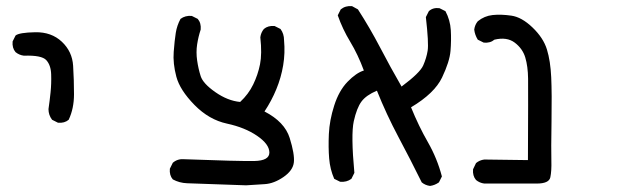

<svg xmlns="http://www.w3.org/2000/svg" viewBox="-20 -487 2040 632"><path d="M170.9 -83 151.4 -92.8Q139.6 -108.4 139.6 -127.9Q143.6 -155.3 146.5 -183.6Q149.4 -211.9 148.4 -242.2Q147.5 -272.5 132.3 -289.1Q117.2 -305.7 58.6 -303.7Q43 -305.7 31.2 -315.4Q19.5 -329.1 21.5 -350.6L31.2 -370.1Q43 -379.9 96.2 -380.9Q149.4 -381.8 183.6 -349.6Q217.8 -317.4 220.7 -270.5Q223.6 -223.6 223.6 -176.8Q223.6 -129.9 206.1 -92.8Q192.4 -81.1 170.9 -83Z M790 123Q621.1 117.2 595.7 116.2Q570.3 115.2 548.8 103.5Q537.1 89.8 539.1 68.4L548.8 48.8Q564.5 35.2 585.9 37.1Q766.6 43.9 816.9 43Q867.2 42 866.7 14.6Q866.2 -12.7 826.2 -40Q786.1 -67.4 727.1 -80.1Q668 -92.8 620.1 -141.6Q572.3 -190.4 560.5 -234.4Q548.8 -278.3 551.8 -316.4Q554.7 -354.5 558.6 -378.9Q562.5 -403.3 574.2 -424.8Q589.8 -436.5 611.3 -434.6L630.9 -424.8Q642.6 -411.1 640.6 -389.6Q632.8 -366.2 628.9 -340.8Q625 -315.4 628.9 -288.1Q632.8 -260.7 640.6 -236.3Q648.4 -211.9 689 -183.6Q729.5 -155.3 770.5 -151.4Q797.9 -176.8 813.5 -209Q829.1 -241.2 835.9 -275.4Q842.8 -309.6 836.9 -364.3Q838.9 -379.9 848.6 -391.6Q862.3 -403.3 883.8 -401.4L903.3 -391.6Q915 -376 915 -354.5Q918.9 -312.5 912.1 -272Q905.3 -231.4 889.6 -193.4Q874 -155.3 850.6 -120.1Q917 -85.9 933.6 -32.7Q950.2 20.5 947.3 47.4Q944.3 74.2 913.1 95.7Q881.8 117.2 851.6 119.1Q821.3 121.1 790 123Z M1395.5 125Q1379.9 123 1368.2 113.3Q1331.1 38.1 1291.5 -36.1Q1252 -110.4 1220.7 -188.5Q1185.5 -173.8 1169.9 -152.8Q1154.3 -131.8 1144.5 -87.9Q1134.8 -43.9 1146.5 82L1136.7 101.6Q1121.1 113.3 1099.6 111.3L1080.1 101.6Q1066.4 70.3 1063.5 34.7Q1060.5 -1 1062.5 -45.9Q1064.5 -90.8 1080.1 -139.6Q1095.7 -188.5 1124 -217.8Q1152.3 -247.1 1177.7 -254.9Q1158.2 -307.6 1132.8 -349.6Q1107.4 -391.6 1091.8 -436.5L1101.6 -456.1Q1117.2 -468.8 1138.7 -466.8L1158.2 -456.1Q1197.3 -395.5 1231 -331.1Q1264.6 -266.6 1301.8 -202.1Q1362.3 -247.1 1373 -271.5Q1383.8 -295.9 1387.7 -320.3Q1391.6 -344.7 1381.8 -430.7L1391.6 -450.2Q1405.3 -462.9 1426.8 -460L1446.3 -450.2Q1461.9 -420.9 1463.9 -387.7Q1465.8 -354.5 1462.9 -319.3Q1460 -284.2 1435.1 -231.9Q1410.2 -179.7 1333 -133.8Q1358.4 -71.3 1388.7 -18.6Q1418.9 34.2 1434.6 93.8L1424.8 113.3Q1411.1 123 1395.5 125Z M1574.2 117.2Q1558.6 115.2 1546.9 105.5Q1535.2 91.8 1537.1 70.3L1546.9 49.8Q1558.6 40 1574.2 38.1L1717.8 40Q1718.8 -187.5 1718.3 -228Q1717.8 -268.6 1709 -297.9Q1700.2 -327.1 1674.3 -346.7Q1648.4 -366.2 1607.4 -356.4Q1593.8 -344.7 1572.3 -346.7L1552.7 -356.4Q1543 -372.1 1541 -389.6Q1543 -405.3 1552.7 -417Q1574.2 -434.6 1601.6 -437.5Q1628.9 -440.4 1663.1 -435.5Q1697.3 -430.7 1732.9 -396.5Q1768.6 -362.3 1780.3 -324.2Q1792 -286.1 1794.4 -232.9Q1796.9 -179.7 1795.4 -86.4Q1793.9 6.8 1794.9 41.5Q1795.9 76.2 1791.5 96.7Q1787.1 117.2 1746.6 117.2Q1706.1 117.2 1574.2 117.2Z"/></svg>

Font: JasonHandwriting4
Style: Regular
Weight: 400
Version: Version 1.01.21